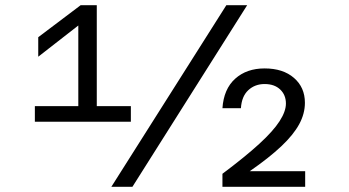

<svg xmlns="http://www.w3.org/2000/svg" viewBox="-20 -718 1340 738"><path d="M281 -250V-620L127 -500V-575L290 -698H352V-250ZM114 -310H483V-250H114ZM408 0 850 -698H930L489 0ZM835 0V-50Q923 -116 976.5 -165Q1030 -214 1054.5 -252Q1079 -290 1079 -320Q1079 -353 1057 -374Q1035 -395 997 -395Q960 -395 934.5 -371.5Q909 -348 906 -302H835Q840 -376 884 -415.5Q928 -455 997 -455Q1068 -455 1110 -418.5Q1152 -382 1152 -323Q1152 -281 1130 -240.5Q1108 -200 1061.5 -156Q1015 -112 940 -60H1153V0Z"/></svg>

Font: Azeret Mono Light
Style: Regular
Weight: 300
Designer: Martin Vácha
Foundry: Displaay
Version: Version 1.002